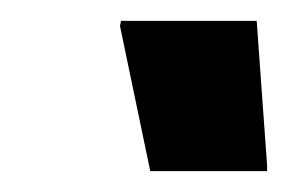

<svg xmlns="http://www.w3.org/2000/svg" viewBox="-20 -723 276 184"><path d="M124 -559 95 -698 96 -703H226L236 -564V-559Z"/></svg>

Font: Saira ExtraCondensed Black
Style: Italic
Weight: 900
Width: 2
Italic angle: -12°
Designer: Hector Gatti with collaboration of the Omnibus-Type team
Foundry: Omnibus-Type
Version: Version 1.101